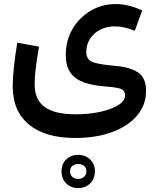

<svg xmlns="http://www.w3.org/2000/svg" viewBox="-20 -475 798 966"><path d="M695.3 -422.4 658.2 -319.8Q606.4 -342.3 556.6 -342.3Q516.6 -342.3 484.4 -325.7Q452.1 -309.1 433.1 -280Q414.1 -251 414.1 -213.4Q414.1 -172.9 450 -161.4Q485.8 -149.9 563.5 -143.1Q631.8 -137.7 673.3 -111.3Q714.8 -85 714.8 -17.6Q714.8 53.7 669.4 106.9Q624 160.2 543.7 189.7Q463.4 219.2 358.4 219.2Q207.5 219.2 125.7 151.6Q43.9 84 43.9 -41Q43.9 -80.1 50 -138.4Q56.2 -196.8 66.9 -260.3L176.3 -240.2Q164.6 -172.4 159.4 -128.9Q154.3 -85.4 154.3 -50.8Q154.3 26.4 204.6 63.2Q254.9 100.1 360.8 100.1Q429.2 100.1 485.6 87.4Q542 74.7 575.7 53.2Q609.4 31.7 609.4 4.9Q609.4 -22.9 580.1 -30.3Q550.8 -37.6 509.8 -40Q448.7 -44.4 404.1 -59.8Q359.4 -75.2 335.2 -108.2Q311 -141.1 311 -198.7Q311 -271 344.7 -328.9Q378.4 -386.7 435.5 -420.7Q492.7 -454.6 562.5 -454.6Q626.5 -454.6 695.3 -422.4ZM373.5 304.2Q409.7 304.2 433.6 327.4Q457.5 350.6 457.5 387.2Q457.5 423.8 434.1 447.5Q410.6 471.2 373.5 471.2Q336.4 471.2 313 447.5Q289.6 423.8 289.6 387.2Q289.6 350.6 313 327.4Q336.4 304.2 373.5 304.2ZM373.5 350.1Q355.5 350.1 344 359.9Q332.5 369.6 332.5 387.2Q332.5 404.3 344 414.8Q355.5 425.3 373.5 425.3Q391.1 425.3 402.8 414.6Q414.6 403.8 414.6 387.2Q414.6 370.1 403.3 360.1Q392.1 350.1 373.5 350.1Z"/></svg>

Font: Estedad-FD SemiBold
Style: Regular
Weight: 600
Designer: Amin Abedi
Version: Version 7.3